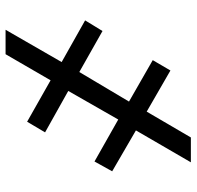

<svg xmlns="http://www.w3.org/2000/svg" viewBox="-28 -667 695 679"><g transform="rotate(-90 319.5 -327.5)"><path d="M404.3 -394.5 299.8 -218.8 446.3 -134.8 409.7 -72.3 264.2 -156.2 172.9 0H85L197.8 -194.3L53.2 -278.3L87.9 -340.8L236.3 -256.8L337.4 -433.6L190.9 -515.6L228.5 -579.1L375 -496.1L467.3 -655.3H553.7L439.5 -457L586.9 -374L549.3 -312.5Z"/></g></svg>

Font: Inter Tight
Style: Bold
Weight: 700
Designer: Rasmus Andersson
Foundry: rsms
Version: Version 3.004; ttfautohint (v1.8.4.7-5d5b)